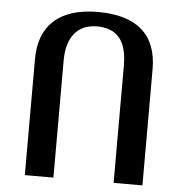

<svg xmlns="http://www.w3.org/2000/svg" viewBox="-52 -774 780 823"><g transform="rotate(5 338.0 -362.0)"><path d="M85 0H208V-504C208 -603 253 -662 338 -662C422 -662 467 -614 467 -505V0H591V-500C591 -652 500 -724 337 -724C167 -724 85 -640 85 -500Z"/></g></svg>

Font: Noto Serif Georgian SemiCondensed Semi
Style: Regular
Weight: 600
Width: 4
Designer: Monotype Design Team
Foundry: Monotype Imaging Inc.
Version: Version 1.901